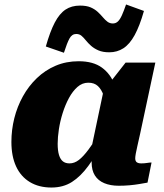

<svg xmlns="http://www.w3.org/2000/svg" viewBox="-20 -826 734 859"><path d="M514 -329 459 -336Q453 -372 443.5 -399Q434 -426 418 -441Q402 -456 375 -456Q348 -456 326.5 -437Q305 -418 288.5 -387.5Q272 -357 260.5 -320.5Q249 -284 243.5 -248Q238 -212 238 -183Q238 -152 244 -132.5Q250 -113 261.5 -104Q273 -95 291 -95Q313 -95 333 -110.5Q353 -126 376 -157Q399 -188 429 -235L446 -198Q409 -130 375 -83.5Q341 -37 302 -12Q263 13 210 13Q154 13 113.5 -11.5Q73 -36 52 -81.5Q31 -127 31 -191Q31 -245 44 -297Q57 -349 82.5 -395Q108 -441 145 -476.5Q182 -512 229 -532Q276 -552 332 -552Q397 -552 436 -523.5Q475 -495 493.5 -445.5Q512 -396 514 -329ZM675 -546 607 -228Q600 -196 595 -174.5Q590 -153 587.5 -139Q585 -125 585 -118Q585 -105 592 -100Q599 -95 612 -95Q626 -95 638 -97Q650 -99 658 -99L640 -9Q623 -6 602.5 -2.5Q582 1 559 3Q536 5 511 5Q474 5 446.5 -6.5Q419 -18 404.5 -41Q390 -64 390 -99Q390 -106 390.5 -116Q391 -126 392 -141L382 -130L444 -424L455 -435L542 -546ZM469 -592Q440 -592 420.5 -600.5Q401 -609 387.5 -621Q374 -633 364 -645.5Q354 -658 344.5 -666Q335 -674 321 -674Q302 -674 291 -654Q280 -634 266 -590L185 -618Q204 -685 225 -725Q246 -765 273 -783Q300 -801 338 -801Q367 -801 385.5 -793Q404 -785 417 -773Q430 -761 440 -749Q450 -737 460.5 -729Q471 -721 485 -721Q498 -721 507.5 -730Q517 -739 525.5 -758Q534 -777 544 -806L624 -777Q605 -710 582.5 -669Q560 -628 532 -610Q504 -592 469 -592Z"/></svg>

Font: Roboto Serif 20pt ExtraBold
Style: Italic
Weight: 800
Italic angle: -10°
Version: Version 1.007